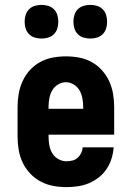

<svg xmlns="http://www.w3.org/2000/svg" viewBox="-20 -759 540 787"><path d="M252 8Q225 8 198 3Q171 -2 146.5 -15Q122 -28 103 -48.5Q84 -69 72.5 -93.5Q61 -118 56.5 -145.5Q52 -173 52 -200V-320Q52 -347 56.5 -374Q61 -401 72.5 -426Q84 -451 102.5 -471.5Q121 -492 145 -505Q169 -518 196 -523Q223 -528 250 -528Q277 -528 304 -523Q331 -518 355 -505Q379 -492 397.5 -471.5Q416 -451 427.5 -426Q439 -401 443.5 -374Q448 -347 448 -320V-207H179V-200Q179 -182 182 -164.5Q185 -147 194 -131.5Q203 -116 219 -107Q235 -98 252 -98Q265 -98 277 -101Q289 -104 298 -112Q307 -120 312.5 -131Q318 -142 319 -155H446Q444 -131 437 -108.5Q430 -86 417 -66.5Q404 -47 385 -32Q366 -17 344.5 -8Q323 1 299.5 4.5Q276 8 252 8ZM321 -313V-320Q321 -337 318 -354.5Q315 -372 306.5 -387.5Q298 -403 282.5 -412.5Q267 -422 250 -422Q233 -422 217.5 -412.5Q202 -403 193.5 -387.5Q185 -372 182 -354.5Q179 -337 179 -320V-313ZM350 -601Q336 -601 322.5 -605Q309 -609 299 -619Q289 -629 285 -642.5Q281 -656 281 -670Q281 -684 285 -697.5Q289 -711 299 -721Q309 -731 322.5 -735Q336 -739 350 -739Q364 -739 377.5 -735Q391 -731 401 -721Q411 -711 415 -697.5Q419 -684 419 -670Q419 -656 415 -642.5Q411 -629 401 -619Q391 -609 377.5 -605Q364 -601 350 -601ZM150 -601Q136 -601 122.5 -605Q109 -609 99 -619Q89 -629 85 -642.5Q81 -656 81 -670Q81 -684 85 -697.5Q89 -711 99 -721Q109 -731 122.5 -735Q136 -739 150 -739Q164 -739 177.5 -735Q191 -731 201 -721Q211 -711 215 -697.5Q219 -684 219 -670Q219 -656 215 -642.5Q211 -629 201 -619Q191 -609 177.5 -605Q164 -601 150 -601Z"/></svg>

Font: Iosevka Curly Slab Heavy
Style: Regular
Weight: 900
Monospace: yes
Designer: Belleve Invis
Foundry: Belleve Invis
Version: Version 22.1.2; ttfautohint (v1.8.4)